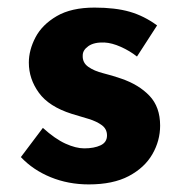

<svg xmlns="http://www.w3.org/2000/svg" viewBox="-20 -477 487 506"><path d="M214 9Q160 9 113.5 -10Q67 -29 35 -63L93 -140Q125 -111 152.5 -98.5Q180 -86 202 -86Q228 -86 245 -94Q262 -102 262 -120Q262 -137 248.5 -147Q235 -157 214 -163.5Q193 -170 169 -177Q109 -196 82.5 -232.5Q56 -269 56 -312Q56 -345 73.5 -378.5Q91 -412 129.5 -434.5Q168 -457 229 -457Q284 -457 322 -446Q360 -435 394 -410L341 -328Q322 -343 298.5 -353.5Q275 -364 255 -365Q228 -366 213 -355.5Q198 -345 198 -331Q197 -312 212.5 -301Q228 -290 252 -284Q276 -278 299 -270Q346 -254 374 -224.5Q402 -195 402 -146Q402 -106 381.5 -70.5Q361 -35 319.5 -13Q278 9 214 9Z"/></svg>

Font: Reem Kufi Fun
Style: Bold
Weight: 700
Designer: Khaled Hosny
Version: Version 1.005